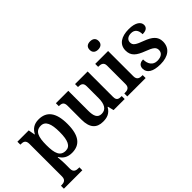

<svg xmlns="http://www.w3.org/2000/svg" viewBox="-76 -1390 2254 2254"><g transform="rotate(-45 1051.0 -263.0)"><path d="M15 240H321V191H306C271 191 231 183 231 125V46C231 19 228 -39 224 -72H230C259 -22 305 11 381 11C512 11 583 -74 583 -267C583 -460 511 -546 379 -546C301 -546 255 -509 226 -453H222L207 -536H19V-487H28C68 -487 101 -478 101 -418V124C101 183 60 191 25 191H15ZM346 -59C257 -59 231 -129 231 -267C231 -404 257 -475 346 -475C421 -475 451 -403 451 -267C451 -129 421 -59 346 -59Z M897 10C960 10 1016 -4 1056 -75H1061L1080 0H1264V-49H1258C1217 -49 1185 -55 1185 -113V-536H976V-487H979C1020 -487 1055 -480 1055 -420V-223C1055 -128 1024 -67 951 -67C883 -67 864 -120 864 -207V-536H658V-487H660C707 -487 734 -476 734 -417V-187C734 -51 792 10 897 10Z M1455 -630C1496 -630 1530 -650 1530 -698C1530 -747 1496 -766 1455 -766C1413 -766 1381 -747 1381 -698C1381 -650 1413 -630 1455 -630ZM1307 0H1612V-49H1600C1565 -49 1525 -57 1525 -116V-536H1311V-487H1320C1354 -487 1395 -479 1395 -424V-115C1395 -57 1354 -49 1320 -49H1307Z M1851 10C1981 10 2060 -50 2060 -159C2060 -243 2004 -286 1909 -322C1808 -359 1777 -379 1777 -425C1777 -468 1811 -494 1863 -494C1922 -494 1951 -455 1951 -389C2013 -389 2041 -413 2041 -454C2041 -502 1992 -547 1877 -547C1754 -547 1673 -496 1673 -395C1673 -306 1727 -265 1833 -225C1929 -189 1956 -167 1956 -122C1956 -78 1923 -45 1853 -45C1782 -45 1745 -98 1745 -176C1714 -176 1664 -164 1664 -103C1664 -35 1723 10 1851 10Z"/></g></svg>

Font: Noto Serif Yezidi SemiBold
Style: Regular
Weight: 600
Designer: Dalton Maag Ltd
Foundry: Dalton Maag Ltd
Version: Version 1.001